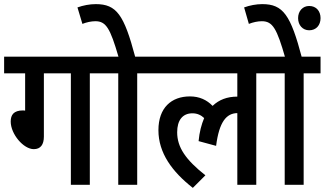

<svg xmlns="http://www.w3.org/2000/svg" viewBox="-20 -897 1576 932"><path d="M193 -541H324V0H416V-541H498V-622H0V-541H102V-360L92 -361C46 -361 32 -339 32 -307C32 -246 94 -173 144 -173C177 -173 193 -195 193 -234Z M646 -541H728V-622H636C582 -825 546 -877 445 -877C415 -877 384 -871 356 -861L380 -781C400 -789 423 -794 443 -794C495 -794 515 -759 555 -622H485V-541H554V0H646Z M715 -541H1132V-428C1083 -428 1043 -413 1012 -383C984 -412 948 -429 902 -429C812 -429 749 -374 749 -265C749 -155 815 -64 916 15L977 -46C881 -122 840 -182 840 -255C840 -313 866 -347 914 -347C938 -347 956 -338 971 -324C958 -293 948 -256 944 -212L1029 -189C1044 -306 1079 -347 1132 -348V0H1224V-541H1305V-622H715Z M1454 -541H1536V-622H1293V-541H1362V0H1454Z M1365 -615H1446C1391 -825 1354 -877 1253 -877C1224 -877 1192 -871 1165 -861L1188 -781C1208 -789 1231 -794 1251 -794C1304 -794 1324 -758 1365 -615ZM1427 -809C1427 -775 1449 -750 1481 -750C1515 -750 1536 -775 1536 -809C1536 -843 1515 -868 1481 -868C1449 -868 1427 -843 1427 -809Z"/></svg>

Font: Noto Sans Devanagari Condensed Medium
Style: Regular
Weight: 500
Width: 3
Designer: Jelle Bosma - Monotype Design Team
Foundry: Monotype Imaging Inc.
Version: Version 2.004